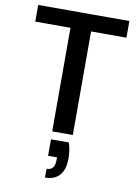

<svg xmlns="http://www.w3.org/2000/svg" viewBox="-103 -767 792 1101"><g transform="rotate(10 293.0 -216.0)"><path d="M233 0V-603H28V-700H559V-603H353V0ZM238 268V217Q263 217 274.5 202Q286 187 286 157V142H234V46H338Q346 70 349 94Q352 118 352 138Q352 201 323 234.5Q294 268 238 268Z"/></g></svg>

Font: DM Sans 16pt SemiBold
Style: Regular
Weight: 600
Version: Version 4.004;gftools[0.9.30]